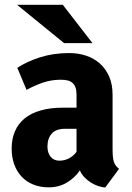

<svg xmlns="http://www.w3.org/2000/svg" viewBox="-20 -782 560 812"><path d="M425.3 10.7Q411.1 10.3 394.8 4.6Q378.4 -1 363.5 -10.5Q348.6 -20 336.4 -33Q324.2 -45.9 317.9 -61.5Q295.9 -29.3 262.2 -9.5Q228.5 10.3 186 10.3Q149.4 10.3 120.4 -1.7Q91.3 -13.7 71 -35.4Q50.8 -57.1 40 -87.4Q29.3 -117.7 29.3 -153.8Q29.3 -194.3 43 -226.3Q56.6 -258.3 83.7 -280.8Q110.8 -303.2 151.9 -314.9Q192.9 -326.7 247.6 -326.7H303.7V-381.3Q303.7 -399.9 299.3 -412.1Q294.9 -424.3 286.4 -431.6Q277.8 -439 265.4 -441.9Q252.9 -444.8 236.3 -444.8Q195.8 -444.8 159.4 -431.9Q123 -418.9 92.3 -401.9L53.2 -495.1Q93.8 -522 149.9 -539.8Q206.1 -557.6 272.9 -557.6Q311 -557.6 344.5 -546.4Q377.9 -535.2 402.6 -513.2Q427.2 -491.2 441.7 -458.3Q456.1 -425.3 456.1 -381.3V-155.3Q456.1 -134.8 457.3 -121.3Q458.5 -107.9 461.4 -98.4Q464.4 -88.9 469.7 -81.8Q475.1 -74.7 483.4 -67.9ZM231 -102.5Q253.9 -102.5 272.9 -113Q292 -123.5 303.7 -140.1V-237.3H254.4Q217.3 -237.3 199 -217Q180.7 -196.8 180.7 -162.1Q180.7 -135.3 194.3 -118.9Q208 -102.5 231 -102.5ZM371.1 -599.6H251L52.2 -761.7H245.6Z"/></svg>

Font: Ufes Sans ExtraBold
Style: Regular
Weight: 800
Designer: Ricardo Esteves & Filipe Motta
Foundry: ProDesignUfes - Ricardo Esteves, Filipe Motta (This is a derivative work, based on Roboto family, by Christian Robertson
Version: Version 2.0